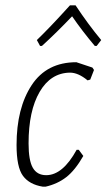

<svg xmlns="http://www.w3.org/2000/svg" viewBox="-20 -693 399 719"><path d="M130 -521 118 -543Q166 -589 242 -673H263Q310 -602 359 -543L342 -521H335Q287 -578 250 -632Q192 -571 137 -521ZM266 -460 326 -440 332 -431 318 -395 308 -392Q273 -421 242 -421Q170 -420 128.5 -349Q87 -278 87 -156Q87 -92 103 -64.5Q119 -37 153 -37Q215 -37 267 -132H275L292 -109Q261 -55 228 -29.5Q195 -4 151 6H140Q90 -2 66 -34.5Q42 -67 42 -150Q42 -288 98.5 -374Q155 -460 266 -460Z"/></svg>

Font: Alegreya Sans SC Light
Style: Italic
Weight: 300
Italic angle: -7°
Designer: Juan Pablo del Peral
Foundry: Huerta Tipografica
Version: Version 2.007